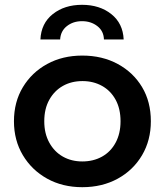

<svg xmlns="http://www.w3.org/2000/svg" viewBox="-20 -771 685 798"><path d="M322 7Q240 7 176 -28.5Q112 -64 75 -126Q38 -188 38 -267Q38 -347 75 -408.5Q112 -470 176 -505Q240 -540 322 -540Q405 -540 469.5 -505Q534 -470 570.5 -409Q607 -348 607 -267Q607 -188 570.5 -126Q534 -64 469.5 -28.5Q405 7 322 7ZM322 -100Q368 -100 404 -120Q440 -140 460.5 -178Q481 -216 481 -267Q481 -319 460.5 -356.5Q440 -394 404 -414Q368 -434 323 -434Q277 -434 241.5 -414Q206 -394 185 -356.5Q164 -319 164 -267Q164 -216 185 -178Q206 -140 241.5 -120Q277 -100 322 -100ZM148 -607Q151 -674 199.5 -712.5Q248 -751 321 -751Q394 -751 442.5 -712.5Q491 -674 494 -607H412Q411 -642 384.5 -662.5Q358 -683 321 -683Q284 -683 258 -662.5Q232 -642 230 -607Z"/></svg>

Font: Montserrat Thin SemiBold
Style: Regular
Weight: 600
Version: Version 9.000